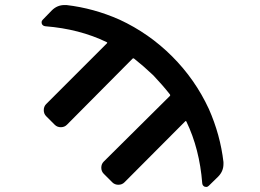

<svg xmlns="http://www.w3.org/2000/svg" viewBox="-20 -780 1040 769"><path d="M875 -130.9Q875 -127 875 -123Q875 -93.8 853.5 -72.3L816.4 -36.1Q811.5 -31.2 806.6 -31.2Q803.7 -31.2 799.8 -32.2Q791 -36.1 790 -45.9Q779.3 -183.6 726.6 -293Q724.6 -296.9 721.7 -293.9L478.5 -49.8Q468.8 -40 454.1 -40Q439.5 -40 429.7 -49.8L395.5 -84Q385.7 -93.8 385.7 -108.4Q385.7 -123 395.5 -132.8L660.2 -395.5Q663.1 -398.4 660.2 -402.3Q630.9 -439.5 593.8 -478.5Q554.7 -515.6 517.6 -544.9Q513.7 -547.9 510.7 -544.9L248 -280.3Q238.3 -270.5 223.6 -270.5Q209 -270.5 199.2 -280.3L165 -314.5Q155.3 -324.2 155.3 -338.9Q155.3 -353.5 165 -363.3L408.2 -606.4Q411.1 -609.4 407.2 -611.3Q297.9 -664.1 162.1 -674.8Q151.4 -675.8 147.5 -684.6Q146.5 -688.5 146.5 -691.4Q146.5 -696.3 151.4 -701.2L187.5 -738.3Q209 -759.8 238.3 -759.8Q242.2 -759.8 246.1 -759.8Q355.5 -747.1 459 -701.2Q577.1 -646.5 669.4 -554.2Q761.7 -461.9 816.4 -343.8Q862.3 -240.2 875 -130.9Z"/></svg>

Font: Gen Jyuu Gothic L Monospace Medium
Style: Regular
Weight: 500
Designer: [Source Han Sans]
Ryoko NISHIZUKA  (kana & ideographs); Paul D. Hunt (Latin, Greek & Cyrillic); Wenlong ZHANG  (bopomofo
Version: Version 1.002.20150607